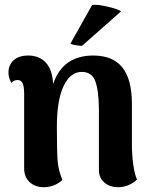

<svg xmlns="http://www.w3.org/2000/svg" viewBox="-20 -761 628 796"><path d="M161.1 15.1Q125.5 15.1 102.8 -6.1Q80.1 -27.3 80.1 -63V-376Q79.6 -404.3 73.2 -416.7Q66.9 -429.2 54.2 -429.2Q35.2 -429.2 27.8 -417Q15.1 -437.5 15.1 -460Q15.1 -491.7 36.6 -511.2Q58.1 -530.8 97.2 -530.8Q143.1 -530.8 170.2 -501.2Q197.3 -471.7 200.2 -413.1Q240.7 -530.8 366.2 -530.8Q448.2 -530.8 487.5 -481Q526.9 -431.2 526.9 -331.1V-146Q529.8 -60.5 547.9 -16.1Q513.2 15.1 469.2 15.1Q435.1 15.1 412.6 -4.4Q390.1 -23.9 390.1 -56.2V-309.1Q389.2 -388.7 374.5 -425.8Q359.9 -462.9 318.8 -462.9Q271.5 -462.9 243.7 -404.3Q215.8 -345.7 215.8 -234.9Q215.8 -128.4 219.2 -90.8Q222.7 -53.2 238.8 -15.1Q206.1 15.1 161.1 15.1ZM272 -580.1 361.8 -740.2Q384.3 -743.7 428.2 -732.9Q472.2 -722.2 481.9 -713.9L319.8 -570.8Q283.2 -573.2 272 -580.1Z"/></svg>

Font: Arima
Style: Bold
Weight: 700
Designer: Joana Correia and Natanael Gama
Foundry: NDISCOVER
Version: Version 1.100;Glyphs 3.1.2 (3151)